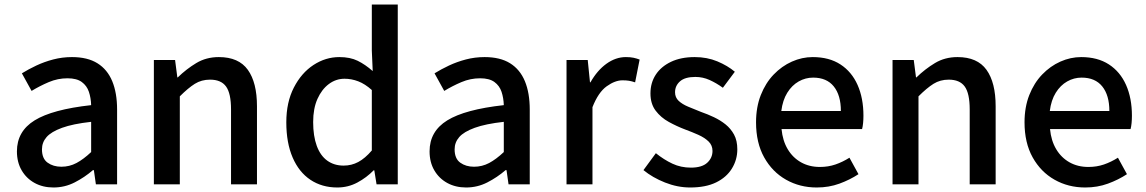

<svg xmlns="http://www.w3.org/2000/svg" viewBox="-20 -817 5079 851"><path d="M217 14Q170 14 133.5 -6Q97 -26 76 -62Q55 -98 55 -146Q55 -235 133.5 -283.5Q212 -332 384 -351Q383 -383 374 -410Q365 -437 342.5 -453.5Q320 -470 279 -470Q236 -470 196 -453Q156 -436 120 -414L77 -492Q106 -510 141 -526.5Q176 -543 216 -553.5Q256 -564 299 -564Q368 -564 412 -536.5Q456 -509 477.5 -457Q499 -405 499 -331V0H405L396 -63H392Q355 -31 311 -8.5Q267 14 217 14ZM252 -78Q288 -78 319 -94.5Q350 -111 384 -143V-277Q303 -268 255 -250.5Q207 -233 186.5 -209.5Q166 -186 166 -155Q166 -114 191 -96Q216 -78 252 -78Z M662 0V-551H756L766 -474H768Q806 -511 850 -537.5Q894 -564 950 -564Q1038 -564 1078.5 -507.5Q1119 -451 1119 -346V0H1004V-332Q1004 -403 982 -433.5Q960 -464 911 -464Q873 -464 843.5 -445.5Q814 -427 777 -390V0Z M1475 14Q1407 14 1356 -20Q1305 -54 1277 -119Q1249 -184 1249 -275Q1249 -364 1282.5 -429Q1316 -494 1369.5 -529Q1423 -564 1484 -564Q1532 -564 1565.5 -547.5Q1599 -531 1632 -502L1628 -593V-797H1743V0H1649L1639 -62H1636Q1605 -30 1564 -8Q1523 14 1475 14ZM1503 -83Q1538 -83 1568 -99Q1598 -115 1628 -150V-418Q1598 -445 1568 -456.5Q1538 -468 1507 -468Q1469 -468 1437.5 -444.5Q1406 -421 1387 -378.5Q1368 -336 1368 -276Q1368 -214 1384 -170.5Q1400 -127 1430.5 -105Q1461 -83 1503 -83Z M2046 14Q1999 14 1962.5 -6Q1926 -26 1905 -62Q1884 -98 1884 -146Q1884 -235 1962.5 -283.5Q2041 -332 2213 -351Q2212 -383 2203 -410Q2194 -437 2171.5 -453.5Q2149 -470 2108 -470Q2065 -470 2025 -453Q1985 -436 1949 -414L1906 -492Q1935 -510 1970 -526.5Q2005 -543 2045 -553.5Q2085 -564 2128 -564Q2197 -564 2241 -536.5Q2285 -509 2306.5 -457Q2328 -405 2328 -331V0H2234L2225 -63H2221Q2184 -31 2140 -8.5Q2096 14 2046 14ZM2081 -78Q2117 -78 2148 -94.5Q2179 -111 2213 -143V-277Q2132 -268 2084 -250.5Q2036 -233 2015.5 -209.5Q1995 -186 1995 -155Q1995 -114 2020 -96Q2045 -78 2081 -78Z M2491 0V-551H2585L2595 -452H2597Q2627 -505 2668 -534.5Q2709 -564 2754 -564Q2774 -564 2788 -561Q2802 -558 2815 -553L2795 -452Q2780 -457 2768 -459Q2756 -461 2739 -461Q2706 -461 2669 -434.5Q2632 -408 2606 -342V0Z M3039 14Q2983 14 2927.5 -8Q2872 -30 2832 -63L2887 -138Q2923 -109 2960.5 -91.5Q2998 -74 3042 -74Q3091 -74 3114.5 -95.5Q3138 -117 3138 -148Q3138 -173 3120.5 -190Q3103 -207 3075 -219.5Q3047 -232 3017 -243Q2980 -257 2944.5 -276.5Q2909 -296 2886 -326.5Q2863 -357 2863 -403Q2863 -450 2886.5 -486Q2910 -522 2954 -543Q2998 -564 3059 -564Q3114 -564 3159.5 -545Q3205 -526 3237 -499L3184 -428Q3155 -449 3125 -462.5Q3095 -476 3062 -476Q3016 -476 2994 -456.5Q2972 -437 2972 -408Q2972 -385 2988 -370Q3004 -355 3030.5 -344Q3057 -333 3087 -321Q3116 -311 3144.5 -297.5Q3173 -284 3196 -265.5Q3219 -247 3233.5 -220.5Q3248 -194 3248 -155Q3248 -109 3224 -70Q3200 -31 3154 -8.5Q3108 14 3039 14Z M3600 14Q3525 14 3464 -20.5Q3403 -55 3367 -119.5Q3331 -184 3331 -275Q3331 -342 3352 -395.5Q3373 -449 3409 -486.5Q3445 -524 3490 -544Q3535 -564 3582 -564Q3655 -564 3705 -531.5Q3755 -499 3781 -440.5Q3807 -382 3807 -304Q3807 -287 3805.5 -271.5Q3804 -256 3801 -245H3444Q3449 -193 3471.5 -155.5Q3494 -118 3530.5 -97.5Q3567 -77 3614 -77Q3651 -77 3683 -88Q3715 -99 3745 -118L3785 -45Q3747 -20 3700.5 -3Q3654 14 3600 14ZM3443 -325H3707Q3707 -395 3675.5 -434Q3644 -473 3584 -473Q3550 -473 3520 -456Q3490 -439 3469.5 -406Q3449 -373 3443 -325Z M3936 0V-551H4030L4040 -474H4042Q4080 -511 4124 -537.5Q4168 -564 4224 -564Q4312 -564 4352.5 -507.5Q4393 -451 4393 -346V0H4278V-332Q4278 -403 4256 -433.5Q4234 -464 4185 -464Q4147 -464 4117.5 -445.5Q4088 -427 4051 -390V0Z M4790 14Q4715 14 4654 -20.5Q4593 -55 4557 -119.5Q4521 -184 4521 -275Q4521 -342 4542 -395.5Q4563 -449 4599 -486.5Q4635 -524 4680 -544Q4725 -564 4772 -564Q4845 -564 4895 -531.5Q4945 -499 4971 -440.5Q4997 -382 4997 -304Q4997 -287 4995.5 -271.5Q4994 -256 4991 -245H4634Q4639 -193 4661.5 -155.5Q4684 -118 4720.5 -97.5Q4757 -77 4804 -77Q4841 -77 4873 -88Q4905 -99 4935 -118L4975 -45Q4937 -20 4890.5 -3Q4844 14 4790 14ZM4633 -325H4897Q4897 -395 4865.5 -434Q4834 -473 4774 -473Q4740 -473 4710 -456Q4680 -439 4659.5 -406Q4639 -373 4633 -325Z"/></svg>

Font: Noto Sans HK Thin Medium
Style: Regular
Weight: 500
Version: Version 2.004-H2;hotconv 1.0.118;makeotfexe 2.5.65603